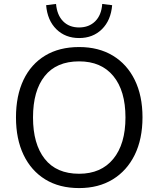

<svg xmlns="http://www.w3.org/2000/svg" viewBox="-20 -955 812 984"><path d="M61.9 -353Q61.9 -464.5 100.3 -545.3Q138.7 -626 211.2 -670Q283.8 -713.9 385.6 -713.9Q485.3 -713.9 558.2 -670Q631 -626 670.6 -545.3Q710.3 -464.5 710.3 -354Q710.3 -242.5 670.4 -161.2Q630.4 -80 557.6 -35.5Q484.8 8.9 385.6 8.9Q284.3 8.9 212 -35.5Q139.7 -80 100.8 -161.2Q61.9 -242.5 61.9 -353ZM149.2 -353Q149.2 -217 209.2 -140.8Q269.2 -64.5 385.6 -64.5Q497.9 -64.5 560.4 -140.5Q623 -216.5 623 -353Q623 -490 560.9 -565.2Q498.9 -640.5 385.6 -640.5Q269.2 -640.5 209.2 -565.2Q149.2 -490 149.2 -353ZM385.6 -760Q315 -760 268.9 -805.2Q222.9 -850.4 216.4 -928.4L267.2 -934.8Q272.2 -877.8 303.3 -846.1Q334.5 -814.3 385.1 -814.3Q436.2 -814.3 468.1 -846.1Q499.9 -877.8 503.9 -934.8L554.8 -928.4Q548.3 -850.4 502.2 -805.2Q456.2 -760 385.6 -760Z"/></svg>

Font: Mulish ExtraLight
Style: Regular
Weight: 200
Designer: Vernon Adams
Foundry: Vernon Adams
Version: Version 3.603